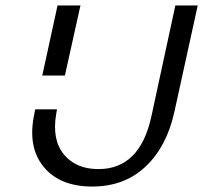

<svg xmlns="http://www.w3.org/2000/svg" viewBox="-20 -678 745 704"><path d="M189 -277 186 -260Q170 -166 214 -112Q258 -58 341 -58Q493 -58 535 -251L623 -658H705L619 -266Q591 -140 513.5 -67Q436 6 318 6Q199 6 139.5 -67Q80 -140 106 -261L109 -277ZM135 -401 191 -658H275L218 -401Z"/></svg>

Font: EauTestInfant Medium
Style: Italic
Weight: 500
Italic angle: -12°
Designer: Christian Thalmann (Catharsis Fonts)
Version: Version 0.001;PS 000.001;hotconv 1.0.88;makeotf.lib2.5.64775